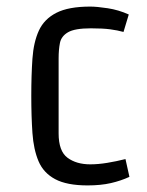

<svg xmlns="http://www.w3.org/2000/svg" viewBox="-20 -551 445 583"><path d="M254 -531Q274 -531 307 -526Q340 -521 371 -507L355 -454Q337 -459 314.5 -462Q292 -465 256 -465Q207 -465 186.5 -453Q166 -441 162 -420.5Q158 -400 158 -374V-146Q158 -92 185 -72Q212 -52 254 -52Q278 -52 305.5 -56.5Q333 -61 361 -68L373 -14Q347 -2 316.5 5Q286 12 246 12Q183 12 147.5 -7Q112 -26 97 -61.5Q82 -97 78.5 -147Q75 -197 75 -260Q75 -323 78.5 -373Q82 -423 98 -458Q114 -493 151 -512Q188 -531 254 -531Z"/></svg>

Font: Strait
Style: Regular
Weight: 400
Designer: Eduardo Rodriguez Tunni
Foundry: Eduardo Rodriguez Tunni
Version: Version 1.002; ttfautohint (v1.8.4.7-5d5b);gftools[0.9.23]